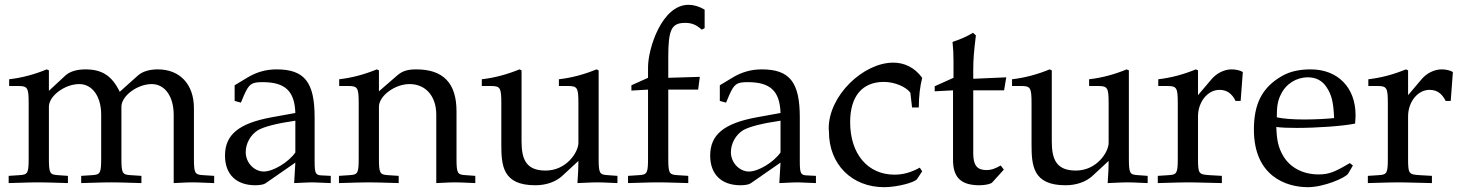

<svg xmlns="http://www.w3.org/2000/svg" viewBox="-20 -757 6071 797"><path d="M18 -400H55C95 -400 99 -393 99 -327V-102C99 -39 96 -32 62 -30L16 -27V3C112 0 115 0 143 0C171 0 197 1 262 3V-27L220 -30C186 -32 183 -39 183 -102V-314C183 -359 249 -408 309 -408C363 -408 400 -357 400 -281V-102C400 -39 397 -32 363 -30L317 -27V3C417 0 417 0 442 0C467 0 467 0 567 3V-27L521 -30C487 -32 484 -39 484 -102V-314C484 -359 550 -408 610 -408C664 -408 701 -357 701 -281V3C762 0 763 0 780 0C793 0 793 0 869 3V-27L822 -30C788 -32 785 -39 785 -102V-308C785 -407 727 -469 635 -469C600 -469 571 -460 553 -444L477 -376C445 -442 404 -469 335 -469C298 -469 270 -460 252 -444L183 -380V-465L174 -469C123 -448 71 -434 18 -428Z M1206 -82 1201 3C1266 0 1266 0 1279 0C1284 0 1309 1 1353 3V-27L1314 -29C1290 -30 1286 -38 1286 -87V-270C1286 -416 1244 -469 1128 -469C1085 -469 1045 -458 1007 -435L954 -403V-338L980 -331L993 -362C1014 -409 1024 -416 1070 -416C1164 -416 1203 -379 1206 -288L1107 -270C971 -245 914 -198 914 -111C914 -33 961 12 1040 12C1058 12 1075 9 1082 4ZM1206 -124C1177 -83 1114 -45 1075 -45C1035 -45 1000 -82 1000 -125C1000 -162 1020 -197 1050 -216C1075 -231 1130 -245 1206 -256Z M1791 3C1852 0 1853 0 1870 0C1884 0 1884 0 1953 3V-27L1912 -30C1878 -32 1875 -38 1875 -102V-295C1875 -412 1820 -469 1708 -469C1671 -469 1650 -462 1629 -444L1553 -378V-465L1544 -469C1493 -448 1441 -434 1388 -428V-400H1425C1465 -400 1469 -393 1469 -327V-102C1469 -39 1466 -32 1432 -30L1387 -27V3C1455 1 1482 0 1511 0C1540 0 1567 1 1635 3V-27L1590 -30C1556 -32 1553 -39 1553 -102V-314C1553 -359 1619 -408 1680 -408C1747 -408 1791 -358 1791 -281Z M2245 -49C2165 -49 2145 -94 2145 -170V-465L2136 -469C2085 -448 2033 -434 1980 -428V-400H2017C2057 -400 2061 -393 2061 -327V-159C2061 -70 2066 12 2202 12C2247 12 2287 -2 2314 -27L2381 -89C2381 -60 2380 -44 2377 3C2444 0 2445 0 2460 0C2474 0 2474 0 2543 3V-27L2502 -30C2468 -32 2465 -38 2465 -102V-465L2456 -469C2405 -448 2353 -434 2300 -428V-400H2337C2377 -400 2381 -393 2381 -327V-164C2381 -126 2332 -49 2245 -49Z M2905 -717C2881 -731 2859 -737 2838 -737C2727 -737 2670 -555 2670 -478V-476V-434L2601 -403V-381L2670 -385V-102C2670 -39 2667 -32 2633 -30L2587 -27V3C2687 0 2687 0 2712 0C2737 0 2737 0 2837 3V-27L2791 -30C2757 -32 2754 -39 2754 -102V-385H2878L2885 -438L2754 -434V-519C2754 -634 2767 -662 2824 -662C2851 -662 2869 -655 2893 -634L2905 -640Z M3220 -82 3215 3C3280 0 3280 0 3293 0C3298 0 3323 1 3367 3V-27L3328 -29C3304 -30 3300 -38 3300 -87V-270C3300 -416 3258 -469 3142 -469C3099 -469 3059 -458 3021 -435L2968 -403V-338L2994 -331L3007 -362C3028 -409 3038 -416 3084 -416C3178 -416 3217 -379 3220 -288L3121 -270C2985 -245 2928 -198 2928 -111C2928 -33 2975 12 3054 12C3072 12 3089 9 3096 4ZM3220 -124C3191 -83 3128 -45 3089 -45C3049 -45 3014 -82 3014 -125C3014 -162 3034 -197 3064 -216C3089 -231 3144 -245 3220 -256Z M3794 -311C3794 -357 3799 -398 3808 -434C3776 -478 3733 -497 3688 -497C3564 -497 3420 -361 3420 -224C3420 -219 3421 -215 3421 -210C3421 -75 3516 20 3650 20C3702 20 3777 1 3787 -14L3808 -46L3798 -61C3761 -41 3729 -32 3693 -32C3582 -32 3509 -118 3509 -250C3509 -357 3559 -417 3649 -417C3693 -417 3741 -397 3759 -372L3766 -311Z M3936 -382V-94C3936 -20 3969 12 4046 12C4069 12 4093 7 4099 0L4147 -53L4134 -70C4109 -56 4094 -51 4075 -51C4036 -51 4020 -71 4020 -120V-382H4148L4157 -436L4020 -430V-468C4020 -510 4023 -546 4031 -610L4019 -621C3995 -606 3965 -593 3934 -583C3937 -553 3938 -534 3938 -504V-434L3860 -399V-378Z M4446 -49C4366 -49 4346 -94 4346 -170V-465L4337 -469C4286 -448 4234 -434 4181 -428V-400H4218C4258 -400 4262 -393 4262 -327V-159C4262 -70 4267 12 4403 12C4448 12 4488 -2 4515 -27L4582 -89C4582 -60 4581 -44 4578 3C4645 0 4646 0 4661 0C4675 0 4675 0 4744 3V-27L4703 -30C4669 -32 4666 -38 4666 -102V-465L4657 -469C4606 -448 4554 -434 4501 -428V-400H4538C4578 -400 4582 -393 4582 -327V-164C4582 -126 4533 -49 4446 -49Z M4788 -400H4825C4865 -400 4869 -393 4869 -327V-102C4869 -39 4866 -32 4832 -30L4786 -27V3C4858 1 4884 0 4909 0C4929 0 4929 0 5052 3V-27L5000 -30C4955 -33 4953 -36 4953 -102V-274C4953 -334 4993 -384 5042 -384C5072 -384 5093 -370 5109 -338H5130L5139 -458C5128 -465 5110 -469 5092 -469C5062 -469 5030 -453 5009 -428L4953 -362V-465L4944 -469C4893 -448 4841 -434 4788 -428Z M5409 20C5474 20 5564 -18 5576 -36L5596 -70L5583 -80C5519 -42 5496 -33 5453 -33C5388 -33 5334 -62 5306 -111C5287 -144 5280 -172 5278 -230C5299 -227 5329 -226 5363 -226C5449 -226 5558 -234 5605 -244C5606 -258 5607 -267 5607 -279C5607 -394 5533 -469 5421 -469C5384 -469 5339 -464 5299 -440C5217 -392 5185 -323 5185 -219C5185 -25 5320 20 5409 20ZM5518 -267C5494 -264 5443 -261 5392 -261C5349 -261 5306 -264 5280 -270C5280 -317 5284 -339 5297 -365C5318 -409 5361 -436 5409 -436C5442 -436 5468 -423 5486 -396C5508 -363 5515 -334 5518 -267Z M5660 -400H5697C5737 -400 5741 -393 5741 -327V-102C5741 -39 5738 -32 5704 -30L5658 -27V3C5730 1 5756 0 5781 0C5801 0 5801 0 5924 3V-27L5872 -30C5827 -33 5825 -36 5825 -102V-274C5825 -334 5865 -384 5914 -384C5944 -384 5965 -370 5981 -338H6002L6011 -458C6000 -465 5982 -469 5964 -469C5934 -469 5902 -453 5881 -428L5825 -362V-465L5816 -469C5765 -448 5713 -434 5660 -428Z"/></svg>

Font: Asana Math
Style: Regular
Weight: 400
Version: Version 000.958